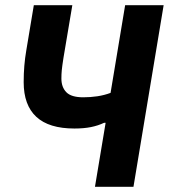

<svg xmlns="http://www.w3.org/2000/svg" viewBox="-20 -718 649 738"><path d="M386 -246H380Q357 -235 329.5 -229.5Q302 -224 266 -224Q168 -224 119.5 -269Q71 -314 71 -402Q71 -435 73.5 -465Q76 -495 81 -524L110 -698H258L224 -496Q219 -464 217.5 -448.5Q216 -433 216 -416Q216 -383 235 -363.5Q254 -344 300 -344Q328 -344 354.5 -348Q381 -352 405 -361L461 -698H609L493 0H345Z"/></svg>

Font: IBM Plex Mono
Style: Bold Italic
Weight: 700
Italic angle: -9°
Monospace: yes
Designer: Mike Abbink, Paul van der Laan, Pieter van Rosmalen
Foundry: Bold Monday
Version: Version 2.3